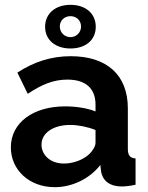

<svg xmlns="http://www.w3.org/2000/svg" viewBox="-20 -766 614 796"><path d="M272 -746C210 -746 167 -710 167 -655C167 -600 210 -565 272 -565C335 -565 377 -600 377 -655C377 -710 335 -746 272 -746ZM228 -656C228 -681 247 -699 272 -699C297 -699 316 -681 316 -656C316 -631 296 -612 272 -612C247 -612 228 -632 228 -656ZM25 -155C25 -61 102 10 207 10C277 10 350 -23 396 -82L399 -55C405 -20 431 7 485 7C499 7 518 5 542 0V-109C519 -111 510 -121 510 -150V-317C510 -456 422 -533 273 -533C193 -533 121 -510 52 -465L95 -377C152 -415 201 -436 259 -436C337 -436 376 -398 376 -332V-304C342 -318 294 -325 250 -325C117 -325 25 -257 25 -155ZM351 -128C326 -104 285 -88 245 -88C186 -88 152 -126 152 -166C152 -215 201 -248 271 -248C304 -248 344 -240 376 -227V-174C376 -161 366 -143 351 -128Z"/></svg>

Font: FIGSv2-sans-serif
Style: Bold
Weight: 700
Designer: Matt McInerney, Pablo Impallari, Rodrigo Fuenzalida,Mirko Velimirovic
Foundry: Matt McInerney, Pablo Impallari, Rodrigo Fuenzalida
Version: Version 4.021;hotconv 1.0.109;makeotfexe 2.5.65596